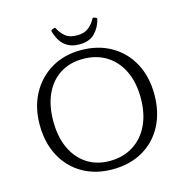

<svg xmlns="http://www.w3.org/2000/svg" viewBox="-129 -1043 1142 1173"><g transform="rotate(-15 441.5 -456.5)"><path d="M440 7Q333 7 251.5 -40Q170 -87 124.5 -172.5Q79 -258 79 -370Q79 -482 125 -566.5Q171 -651 252 -699Q333 -747 440 -747Q548 -747 630.5 -699.5Q713 -652 758.5 -567Q804 -482 804 -370Q804 -256 758.5 -171Q713 -86 631 -39.5Q549 7 440 7ZM437 -47Q522 -47 585.5 -87Q649 -127 683.5 -199.5Q718 -272 718 -370Q718 -469 683.5 -541Q649 -613 586 -652.5Q523 -692 437 -692Q354 -692 292.5 -652.5Q231 -613 198 -541Q165 -469 165 -370Q165 -272 198.5 -199.5Q232 -127 293 -87Q354 -47 437 -47ZM442 -783Q399 -783 369.5 -799.5Q340 -816 323 -843.5Q306 -871 297 -903Q295 -910 303 -914L316 -919Q323 -922 327 -914Q343 -883 369 -861.5Q395 -840 442 -840Q488 -840 515 -861.5Q542 -883 558 -914Q561 -922 569 -918L581 -914Q588 -912 586 -902Q574 -854 540 -818.5Q506 -783 442 -783Z"/></g></svg>

Font: Hahmlet Light
Style: Regular
Weight: 300
Designer: Minjoo Ham & Mark Frömberg
Foundry: hypertype
Version: Version 1.002